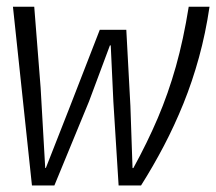

<svg xmlns="http://www.w3.org/2000/svg" viewBox="-20 -566 660 586"><path d="M77.5 0 19.5 -545.5H84.5L104 -298L118 -53.5H120L194 -242L284.5 -475H365.5L378 -242.5L384.5 -53H387Q429.5 -130.5 461.5 -205.5Q493.5 -280.5 516.8 -363Q540 -445.5 556 -545.5H619.5Q607.5 -464 587.2 -390.5Q567 -317 539.8 -249.8Q512.5 -182.5 480 -120.5Q447.5 -58.5 410.5 0H342L326 -256L318 -427.5H315.5L251.5 -256L146 0Z"/></svg>

Font: Spline Sans Mono Light
Style: Italic
Weight: 300
Italic angle: -4°
Monospace: yes
Version: Version 1.004